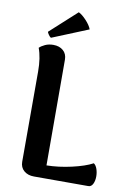

<svg xmlns="http://www.w3.org/2000/svg" viewBox="-98 -965 700 1025"><g transform="rotate(10 252.0 -452.5)"><path d="M216 -70Q281 -71 351.5 -87Q422 -103 463 -125Q475 -117 481.5 -98Q488 -79 488 -58Q488 -34 479.5 -17Q471 0 455 0H160Q127 0 106 -18Q85 -36 85 -67V-555Q85 -631 66 -681Q77 -692 96.5 -701Q116 -710 141 -710Q174 -710 194.5 -692Q215 -674 215 -643ZM121 -745Q115 -748 107.5 -759Q100 -770 100 -774L244 -905Q262 -897 285.5 -872Q309 -847 317 -825Z"/></g></svg>

Font: Arima Madurai Black
Style: Regular
Weight: 900
Designer: Joana Correia and Natanael Gama
Foundry: NDISCOVER
Version: Version 1.020